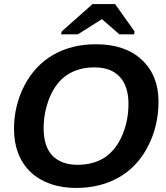

<svg xmlns="http://www.w3.org/2000/svg" viewBox="-20 -916 818 946"><path d="M453 -698Q596 -698 678 -622Q761 -545 761 -416Q761 -295 709 -195Q658 -95 566.5 -42.5Q475 10 355 10Q284 10 227 -10.5Q170 -31 130.5 -68.5Q91 -106 70 -160Q49 -214 49 -280Q49 -395 100 -494Q152 -594 242.5 -646Q333 -698 453 -698ZM446 -584Q366 -584 311 -547Q257 -512 225 -437Q195 -363 195 -284Q195 -193 239 -148.5Q283 -104 362 -104Q440 -104 496 -140Q552 -178 582 -249Q613 -320 613 -404Q613 -491 570 -537.5Q527 -584 446 -584ZM643 -761 641 -747H568L483 -821H481L364 -747H281L284 -761L436 -896H547Z"/></svg>

Font: Libra Sans Modern
Style: Bold Italic
Weight: 700
Italic angle: -12°
Foundry: Stefan Peev, Context Ltd
Version: Version 1.000